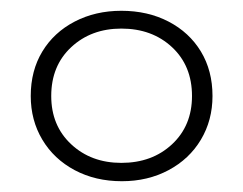

<svg xmlns="http://www.w3.org/2000/svg" viewBox="-20 -765 451 356"><path d="M206 -429Q157 -429 118.5 -449.5Q80 -470 58.5 -506Q37 -542 37 -587Q37 -634 58.5 -669.5Q80 -705 118.5 -725Q157 -745 205 -745Q254 -745 292.5 -725Q331 -705 352.5 -669.5Q374 -634 374 -587Q374 -542 352.5 -506Q331 -470 292.5 -449.5Q254 -429 206 -429ZM205 -463Q262 -463 299 -497.5Q336 -532 336 -587Q336 -643 299 -677.5Q262 -712 205 -712Q149 -712 112 -677.5Q75 -643 75 -587Q75 -532 112 -497.5Q149 -463 205 -463Z"/></svg>

Font: Montserrat Z Light
Style: Regular
Weight: 300
Designer: Julieta Ulanovsky
Foundry: Julieta Ulanovsky
Version: Version 8.000